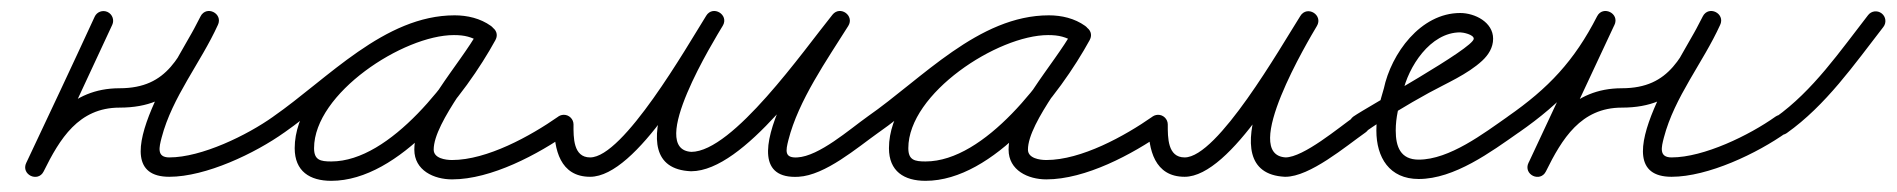

<svg xmlns="http://www.w3.org/2000/svg" viewBox="-20 -302 3428 347"><path d="M151.1 -271.8C151.1 -271.8 151.1 -271.8 151.1 -271.8C110.4 -183.4 68.9 -95.4 27.4 -7.5C22.4 3 27.8 12 35.6 15.8C43.4 19.5 53.8 18.1 58.9 7.8C87.9 -50.9 122 -107.5 196 -107.5C300.9 -107.5 329.1 -173.2 373.4 -256.2C378.8 -266.2 373.2 -275.2 365.2 -279.2C357.2 -283.1 346.7 -282 342.1 -271.7C315.5 -213.1 152.9 17.5 286 17.5C351.9 17.5 440.8 -24.7 494.2 -62.8C502 -68.4 503.9 -79.3 498.2 -87.2C492.6 -95 481.7 -96.9 473.8 -91.2C473.8 -91.2 473.8 -91.2 473.8 -91.2C426.6 -57.6 344.3 -17.5 286 -17.5C262.8 -17.5 267.6 -35.9 272.1 -53.3C291.3 -126.9 342.7 -188.5 373.9 -257.2C378.6 -267.5 373.4 -276.4 365.7 -280.2C358.1 -284 347.9 -282.7 342.6 -272.7C304.9 -202.1 284.8 -142.5 196 -142.5C107.1 -142.5 62.9 -79.2 27.5 -7.8C22.4 2.6 27.8 11.6 35.7 15.5C43.7 19.3 54.1 17.9 59 7.5C100.6 -80.6 142.1 -168.7 182.9 -257.2C186.9 -265.9 183.1 -276.3 174.3 -280.4C165.5 -284.4 155.1 -280.6 151.1 -271.8Z M494 -62.6C494 -62.6 494 -62.6 494 -62.6C584.8 -125.7 685.8 -239.3 801.6 -239.3C817.4 -239.3 833.8 -236.1 846.8 -226.8C855.9 -220.3 865.4 -224.9 870.3 -232.4C875.2 -240 875.4 -250.6 865.8 -256.1C844 -268.8 826.1 -273.6 800.3 -273.6C689 -273.6 512.6 -153.6 512.6 -34.2C512.6 7.6 539.9 24.8 578.7 24.8C702.3 24.8 821.9 -132 875.4 -229.6C881 -239.8 876.1 -249.1 868.4 -253.3C860.7 -257.6 850.3 -256.6 844.7 -246.4C810.8 -184.7 728.8 -100.3 728.8 -31.6C728.8 6 764.2 22.2 797 22.2C867.9 22.2 952.3 -22.9 1009 -62.7C1017 -68.2 1018.9 -79.1 1013.3 -87C1007.8 -95 996.9 -96.9 989 -91.3C989 -91.3 989 -91.3 989 -91.3C938.5 -56 860.2 -12.8 797 -12.8C785.2 -12.8 763.8 -15.8 763.8 -31.6C763.8 -81.1 847.7 -179.1 875.3 -229.6C881 -239.8 876.1 -249.1 868.4 -253.3C860.7 -257.5 850.2 -256.6 844.6 -246.4C798.4 -161.9 686.6 -10.2 578.7 -10.2C559.1 -10.2 547.6 -12.6 547.6 -34.2C547.6 -133.4 709 -238.6 800.3 -238.6C820.1 -238.6 831.9 -235.3 848.2 -225.9C857.8 -220.3 867.1 -224.4 871.7 -231.5C876.3 -238.6 876.2 -248.8 867.2 -255.2C848.2 -268.8 824.7 -274.3 801.6 -274.3C674.8 -274.3 572.2 -159.6 474 -91.4C466.1 -85.9 464.1 -75 469.6 -67C475.1 -59.1 486 -57.1 494 -62.6Z M999.1 -94.5C989.4 -94.6 981.6 -86.8 981.5 -77.1C981.2 -31.9 992.3 17.5 1046.5 17.5C1131.1 17.5 1242.1 -184.6 1286.1 -255.2C1292.2 -265 1287.7 -274.5 1280.1 -279.1C1272.6 -283.7 1262.1 -283.3 1256.2 -273.4C1227.3 -224.7 1088.9 1.2 1228.6 7.5C1228.6 7.5 1228.8 7.5 1229 7.5C1229.2 7.5 1229.4 7.5 1229.4 7.5C1325 7 1450.7 -177.8 1511.8 -253.5C1518.7 -262 1514.5 -271.7 1507.2 -277C1499.8 -282.3 1489.2 -283.1 1483.4 -273.8C1462.6 -240.6 1278.4 25.4 1423 17.5C1471.6 14.8 1528.9 -34.9 1568.1 -62.7C1576 -68.3 1577.9 -79.2 1572.3 -87.1C1566.7 -95 1555.8 -96.9 1547.9 -91.3C1515.2 -68.1 1460.4 -19.6 1421 -17.5C1397.5 -16.2 1399.9 -29.3 1404.9 -49C1422.9 -120.2 1474.5 -193.7 1513.1 -255.2C1518.9 -264.5 1515.2 -273.8 1508.4 -278.7C1501.5 -283.6 1491.5 -284 1484.6 -275.5C1432.1 -210.5 1304.7 -27.9 1229.3 -27.5C1229.3 -27.5 1229.5 -27.5 1229.7 -27.5C1229.9 -27.5 1230.1 -27.5 1230.1 -27.5C1147.6 -31.2 1272.4 -232.2 1286.3 -255.6C1292.2 -265.5 1287.7 -274.9 1280.3 -279.4C1272.9 -283.9 1262.5 -283.5 1256.4 -273.7C1220.9 -216.9 1106.8 -17.5 1046.5 -17.5C1015.9 -17.5 1016.4 -53.6 1016.5 -76.9C1016.6 -86.6 1008.8 -94.4 999.1 -94.5Z M1568 -62.6C1568 -62.6 1568 -62.6 1568 -62.6C1658.8 -125.7 1759.8 -239.3 1875.6 -239.3C1891.4 -239.3 1907.8 -236.1 1920.8 -226.8C1929.9 -220.3 1939.4 -224.9 1944.3 -232.4C1949.2 -240 1949.4 -250.6 1939.8 -256.1C1918 -268.8 1900.1 -273.6 1874.3 -273.6C1763 -273.6 1586.6 -153.6 1586.6 -34.2C1586.6 7.6 1613.9 24.8 1652.7 24.8C1776.3 24.8 1895.9 -132 1949.4 -229.6C1955 -239.8 1950.1 -249.1 1942.4 -253.3C1934.7 -257.6 1924.3 -256.6 1918.7 -246.4C1884.8 -184.7 1802.8 -100.3 1802.8 -31.6C1802.8 6 1838.2 22.2 1871 22.2C1941.9 22.2 2026.3 -22.9 2083 -62.7C2091 -68.2 2092.9 -79.1 2087.3 -87C2081.8 -95 2070.9 -96.9 2063 -91.3C2063 -91.3 2063 -91.3 2063 -91.3C2012.5 -56 1934.2 -12.8 1871 -12.8C1859.2 -12.8 1837.8 -15.8 1837.8 -31.6C1837.8 -81.1 1921.7 -179.1 1949.3 -229.6C1955 -239.8 1950.1 -249.1 1942.4 -253.3C1934.7 -257.5 1924.2 -256.6 1918.6 -246.4C1872.4 -161.9 1760.6 -10.2 1652.7 -10.2C1633.1 -10.2 1621.6 -12.6 1621.6 -34.2C1621.6 -133.4 1783 -238.6 1874.3 -238.6C1894.1 -238.6 1905.9 -235.3 1922.2 -225.9C1931.8 -220.3 1941.1 -224.4 1945.7 -231.5C1950.3 -238.6 1950.2 -248.8 1941.2 -255.2C1922.2 -268.8 1898.7 -274.3 1875.6 -274.3C1748.8 -274.3 1646.2 -159.6 1548 -91.4C1540.1 -85.9 1538.1 -75 1543.6 -67C1549.1 -59.1 1560 -57.1 1568 -62.6Z M2055.5 -77C2055.5 -77 2055.5 -77 2055.5 -77C2055.5 -31.6 2066.6 17.5 2121 17.5C2205 17.5 2314.9 -183.6 2359.8 -254.7C2365.9 -264.4 2361.4 -273.9 2353.9 -278.5C2346.4 -283.1 2335.9 -282.9 2330 -273C2300.7 -223.9 2162.3 10.5 2302.1 17.5C2302.1 17.5 2302.3 17.5 2302.6 17.5C2302.8 17.5 2303 17.5 2303 17.5C2347.4 17.5 2412.3 -37.6 2448 -62.7C2456 -68.2 2457.9 -79.1 2452.3 -87C2446.8 -95 2435.9 -96.9 2428 -91.3C2428 -91.3 2428 -91.3 2428 -91.3C2400.3 -72 2335.9 -17.5 2303 -17.5C2303 -17.5 2303.2 -17.5 2303.4 -17.5C2303.7 -17.5 2303.9 -17.5 2303.9 -17.5C2220.3 -21.7 2346 -231.4 2360 -255C2365.9 -264.9 2361.5 -274.4 2354.2 -278.9C2346.8 -283.5 2336.4 -283.1 2330.2 -273.3C2293.7 -215.6 2180.6 -17.5 2121 -17.5C2090.1 -17.5 2090.5 -53.4 2090.5 -77C2090.5 -86.7 2082.7 -94.5 2073 -94.5C2063.3 -94.5 2055.5 -86.7 2055.5 -77Z M2446 -62.6C2446 -62.6 2446 -62.6 2446 -62.6C2483.4 -88.7 2522.4 -112.2 2562.4 -134.2C2594 -151.5 2632.1 -167.6 2658.7 -192.2C2670.1 -202.8 2678.5 -216 2678.5 -232C2678.5 -262.1 2645.3 -278.5 2619 -278.5C2547.3 -278.5 2494.3 -205.1 2480.9 -141.6C2480.9 -141.6 2481 -142 2481.1 -142.4C2481.2 -142.7 2481.3 -143.1 2481.3 -143.1C2473.4 -117.3 2467.5 -93.4 2467.5 -66C2467.5 -17.5 2491 21.5 2544 21.5C2608.5 21.5 2674.8 -27.5 2725 -62.7C2733 -68.2 2734.9 -79.1 2729.3 -87C2723.8 -95 2712.9 -96.9 2705 -91.3C2662 -61.3 2599.6 -13.5 2544 -13.5C2511.1 -13.5 2502.5 -36.9 2502.5 -66C2502.5 -89.9 2507.9 -110.5 2514.7 -132.9C2514.7 -132.9 2514.8 -133.3 2514.9 -133.6C2515 -134 2515.1 -134.4 2515.1 -134.4C2525 -180.9 2564.7 -243.5 2619 -243.5C2624.2 -243.5 2643.5 -239.6 2643.5 -232C2643.5 -215 2451.7 -109.3 2426 -91.4C2418.1 -85.8 2416.1 -74.9 2421.6 -67C2427.2 -59.1 2438.1 -57.1 2446 -62.6Z M2725 -62.6C2725 -62.6 2725 -62.6 2725 -62.6C2803.1 -117 2853.8 -170.9 2897.6 -256.5C2902.8 -266.7 2897.4 -275.7 2889.4 -279.6C2881.5 -283.5 2871 -282.3 2866.2 -271.9C2824.9 -183.7 2783.6 -95.6 2742.4 -7.4C2737.5 3 2742.8 12 2750.6 15.8C2758.4 19.5 2768.8 18.1 2773.9 7.8C2802.9 -50.9 2837 -107.5 2911 -107.5C3015.9 -107.5 3044.1 -173.2 3088.4 -256.2C3093.8 -266.2 3088.2 -275.2 3080.2 -279.2C3072.2 -283.1 3061.7 -282 3057.1 -271.7C3030.5 -213.1 2867.9 17.5 3001 17.5C3066.9 17.5 3155.8 -24.7 3209.2 -62.8C3217 -68.4 3218.9 -79.3 3213.2 -87.2C3207.6 -95 3196.7 -96.9 3188.8 -91.2C3188.8 -91.2 3188.8 -91.2 3188.8 -91.2C3141.6 -57.6 3059.3 -17.5 3001 -17.5C2977.8 -17.5 2982.6 -35.9 2987.1 -53.3C3006.3 -126.9 3057.7 -188.5 3088.9 -257.2C3093.6 -267.5 3088.4 -276.4 3080.7 -280.2C3073.1 -284 3062.9 -282.7 3057.6 -272.7C3019.9 -202.1 2999.8 -142.5 2911 -142.5C2822.1 -142.5 2777.9 -79.2 2742.5 -7.8C2737.4 2.6 2742.8 11.6 2750.8 15.4C2758.7 19.2 2769.2 17.9 2774.1 7.4C2815.3 -80.7 2856.6 -168.9 2897.8 -257.1C2902.7 -267.4 2897.5 -276.4 2889.7 -280.2C2881.9 -284 2871.6 -282.7 2866.4 -272.5C2825.2 -191.9 2778.5 -142.5 2705 -91.4C2697.1 -85.8 2695.1 -74.9 2700.6 -67C2706.2 -59.1 2717.1 -57.1 2725 -62.6Z M3209.1 -61.4C3209.1 -61.4 3209.1 -61.4 3209.1 -61.4C3280.1 -111.8 3331 -185.3 3383.8 -253.3C3389.7 -260.9 3388.4 -271.9 3380.7 -277.8C3373.1 -283.7 3362.1 -282.4 3356.2 -274.7C3356.2 -274.7 3356.2 -274.7 3356.2 -274.7C3305.5 -209.6 3256.8 -138.2 3188.9 -89.9C3181 -84.3 3179.1 -73.4 3184.7 -65.5C3190.3 -57.6 3201.3 -55.8 3209.1 -61.4Z"/></svg>

Font: FRB American Cursive Guidelines
Style: Italic
Weight: 400
Italic angle: -25°
Version: Version 2.0;Modular Font Editor K font №1